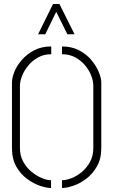

<svg xmlns="http://www.w3.org/2000/svg" viewBox="-20 -938 568 963"><path d="M171 -766 246 -918H278L354 -766H318L262 -879L207 -766ZM291 5V-34Q312 -34 339 -44.5Q366 -55 390.5 -75.5Q415 -96 431.5 -126Q448 -156 448 -195V-508Q448 -532 437.5 -559Q427 -586 406.5 -610.5Q386 -635 357 -650.5Q328 -666 291 -666V-705Q340 -705 377 -685.5Q414 -666 438.5 -636.5Q463 -607 475.5 -576.5Q488 -546 488 -524V-195Q488 -141 466 -103Q444 -65 412 -41Q380 -17 347 -6Q314 5 291 5ZM236 5Q214 5 181 -6Q148 -17 115.5 -41Q83 -65 61.5 -103Q40 -141 40 -195V-524Q40 -547 52 -577.5Q64 -608 89 -637Q114 -666 151 -685.5Q188 -705 237 -705V-666Q200 -666 171 -650Q142 -634 121.5 -609Q101 -584 90.5 -557Q80 -530 80 -508V-195Q80 -157 96.5 -127Q113 -97 138 -76.5Q163 -56 189.5 -45Q216 -34 236 -34Z"/></svg>

Font: Stick No Bills ExtraLight ExtraLight
Style: Regular
Weight: 250
Version: Version 2.000